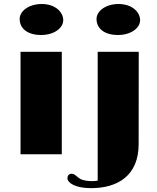

<svg xmlns="http://www.w3.org/2000/svg" viewBox="-20 -785 801 977"><path d="M189.5 -606.9C252.9 -606.9 301.8 -640.6 301.8 -682.6C301.8 -722.2 262.7 -764.6 192.4 -764.6C126.5 -764.6 80.1 -728.5 80.1 -688.5C80.1 -640.1 119.6 -606.9 189.5 -606.9ZM84.5 0H294.4V-521.5H84.5ZM580.6 -606.9C644 -606.9 692.9 -640.6 692.9 -682.6C692.9 -722.2 653.8 -764.6 583.5 -764.6C517.6 -764.6 471.2 -728.5 471.2 -688.5C471.2 -640.1 510.7 -606.9 580.6 -606.9ZM344.7 99.1C331.1 99.1 323.2 108.9 323.2 121.6C323.2 146 364.3 172.4 442.9 172.4C580.6 172.4 685.5 107.4 685.5 -51.8L686 -521.5H477.1V134.3C468.3 135.7 459 136.7 449.2 136.7C421.9 136.7 401.4 131.8 391.6 127C368.7 114.7 361.8 99.1 344.7 99.1Z"/></svg>

Font: Limelight
Style: Regular
Weight: 400
Designer: Nicole Fally
Foundry: Nicole Fally
Version: Version 1.002